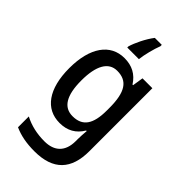

<svg xmlns="http://www.w3.org/2000/svg" viewBox="-301 -847 1168 1168"><g transform="rotate(45 283.0 -263.0)"><path d="M346 -754V-766H286C252 -722 221 -657 209 -616V-606H309C313 -647 331 -716 346 -754ZM243 -549C122 -549 48 -446 48 -268C48 -90 121 10 242 10C309 10 357 -18 389 -72H394C392 -52 390 -18 390 0V18C390 108 341 154 256 154C191 154 134 141 82 114V207C131 229 186 240 256 240C418 240 492 158 492 3V-539H407L396 -469H391C356 -524 307 -549 243 -549ZM266 -463C354 -463 392 -405 392 -270V-247C392 -129 354 -75 269 -75C192 -75 153 -138 153 -267C153 -394 192 -463 266 -463Z"/></g></svg>

Font: Noto Sans Devanagari SemiCondensed Medium
Style: Regular
Weight: 500
Width: 4
Designer: Jelle Bosma - Monotype Design Team
Foundry: Monotype Imaging Inc.
Version: Version 2.004